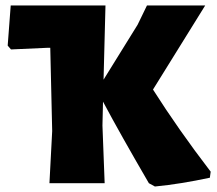

<svg xmlns="http://www.w3.org/2000/svg" viewBox="-20 -667 791 699"><path d="M8 -501 20 -487 153 -493H163L170 -190L160 0H361L353 -210L355 -297C398 -216 454 -117 522 0L544 12C607 6 674 -5 744 -20L747 -42C668 -145 598 -245 537 -341L727 -647H515L481 -577L357 -377L364 -647H19Z"/></svg>

Font: Luna Sans Black
Style: Regular
Weight: 900
Designer: Juan Pablo del Peral
Foundry: Huerta Tipografica
Version: Version 2.001; ttfautohint (v1.5)